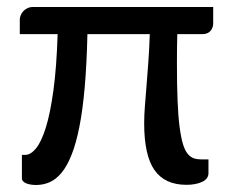

<svg xmlns="http://www.w3.org/2000/svg" viewBox="-20 -524 660 548"><path d="M588.5 -457.5Q588.5 -444.5 580.5 -435.5Q572.5 -426.5 557 -426.5H486Q485.5 -404 485.2 -383.8Q485 -363.5 485 -343.5Q485 -281.5 486.8 -237.2Q488.5 -193 492.5 -162.5Q496.5 -132 502 -113.5Q507.5 -95 515.5 -85.2Q523.5 -75.5 533.2 -72.2Q543 -69 555 -69H575V-30Q575 -13.5 557 -5Q539 3.5 512 3.5Q450.5 3.5 421 -38.5Q391.5 -80.5 391.5 -172Q391.5 -194.5 393.5 -220.2Q395.5 -246 398 -276.8Q400.5 -307.5 403.2 -344.5Q406 -381.5 407.5 -426.5H229.5Q227.5 -340.5 221.8 -275Q216 -209.5 206.5 -161.8Q197 -114 184.2 -82Q171.5 -50 155.8 -31Q140 -12 121.8 -4Q103.5 4 83 4Q76.5 4 69.2 3Q62 2 56 -0.2Q50 -2.5 46.2 -6.2Q42.5 -10 42.5 -15V-82H52.5Q67.5 -82 82.8 -100.5Q98 -119 110.8 -159.8Q123.5 -200.5 132.5 -266.2Q141.5 -332 144.5 -426.5H36.5V-468Q36.5 -474 39 -480.2Q41.5 -486.5 46.2 -491.8Q51 -497 58 -500.5Q65 -504 74 -504H588.5Z"/></svg>

Font: Lato 2
Style: Regular
Weight: 500
Designer: Lukasz Dziedzic with Adam Twardoch and Botio Nikoltchev
Foundry: tyPoland Lukasz Dziedzic
Version: Version 2.015; 2015-08-06; http://www.latofonts.com/